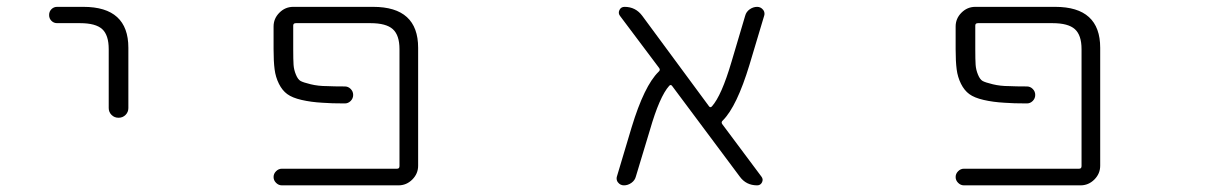

<svg xmlns="http://www.w3.org/2000/svg" viewBox="-20 -565 3540 563"><path d="M147.5 -497.1Q137.7 -497.1 130.9 -503.9Q124 -510.7 124 -521Q124 -531.2 130.9 -538.1Q137.7 -544.9 147.5 -544.9H224.6Q356.4 -544.9 356.4 -424.8V-248Q356.4 -236.3 348.1 -228Q339.8 -219.7 327.6 -219.7Q315.4 -219.7 307.1 -228Q298.8 -236.3 298.8 -248V-420.9Q298.8 -461.9 279.8 -479.5Q260.7 -497.1 214.8 -497.1Z M1074.2 -544.9Q1206.1 -544.9 1206.1 -424.8V-79.1Q1206.1 -55.7 1189 -38.6Q1171.9 -21.5 1148.4 -21.5H806.6Q796.9 -21.5 789.6 -28.8Q782.2 -36.1 782.2 -45.9Q782.2 -55.7 789.6 -63Q796.9 -70.3 806.6 -70.3H1144.5Q1151.4 -70.3 1151.4 -78.1V-420.9Q1151.4 -461.9 1131.8 -479.5Q1112.3 -497.1 1066.4 -497.1H847.7Q839.8 -497.1 839.8 -490.2V-420.9Q839.8 -389.6 840.8 -375Q841.8 -360.4 847.7 -346.2Q853.5 -332 861.3 -327.6Q869.1 -323.2 891.1 -317.9Q913.1 -312.5 939.5 -312.5Q958 -311.5 991.2 -311.5Q1001 -311.5 1008.3 -304.2Q1015.6 -296.9 1015.6 -286.6Q1015.6 -276.4 1008.3 -269Q1001 -261.7 991.2 -261.7Q951.2 -261.7 925.8 -263.7Q891.6 -265.6 864.3 -272Q836.9 -278.3 822.3 -289.1Q807.6 -299.8 797.9 -319.3Q788.1 -338.9 785.2 -361.8Q782.2 -384.8 782.2 -420.9V-487.3Q782.2 -510.7 799.3 -527.8Q816.4 -544.9 839.8 -544.9Z M2212.9 -46.9Q2218.8 -39.1 2214.4 -30.3Q2210 -21.5 2200.2 -21.5Q2168 -21.5 2149.4 -46.9L1951.2 -312.5Q1947.3 -318.4 1942.4 -313.5Q1914.1 -282.2 1885.7 -183.6L1844.7 -47.9Q1841.8 -36.1 1831.5 -28.8Q1821.3 -21.5 1809.6 -21.5Q1798.8 -21.5 1792 -30.3Q1788.1 -35.2 1788.1 -42Q1788.1 -44.9 1789.1 -47.9L1832 -191.4Q1869.1 -313.5 1911.1 -354.5Q1917 -359.4 1913.1 -365.2L1797.9 -518.6Q1792 -526.4 1796.4 -535.6Q1800.8 -544.9 1811.5 -544.9Q1843.8 -544.9 1863.3 -518.6L2058.6 -253.9Q2062.5 -248 2067.4 -252.9Q2095.7 -284.2 2125 -383.8L2165 -518.6Q2168 -530.3 2178.2 -537.6Q2188.5 -544.9 2200.2 -544.9Q2210.9 -544.9 2217.8 -536.1Q2221.7 -531.2 2221.7 -524.4Q2221.7 -521.5 2220.7 -518.6L2177.7 -375Q2140.6 -252.9 2099.6 -211.9Q2093.8 -207 2097.7 -201.2Z M3074.2 -544.9Q3206.1 -544.9 3206.1 -424.8V-79.1Q3206.1 -55.7 3189 -38.6Q3171.9 -21.5 3148.4 -21.5H2806.6Q2796.9 -21.5 2789.6 -28.8Q2782.2 -36.1 2782.2 -45.9Q2782.2 -55.7 2789.6 -63Q2796.9 -70.3 2806.6 -70.3H3144.5Q3151.4 -70.3 3151.4 -78.1V-420.9Q3151.4 -461.9 3131.8 -479.5Q3112.3 -497.1 3066.4 -497.1H2847.7Q2839.8 -497.1 2839.8 -490.2V-420.9Q2839.8 -389.6 2840.8 -375Q2841.8 -360.4 2847.7 -346.2Q2853.5 -332 2861.3 -327.6Q2869.1 -323.2 2891.1 -317.9Q2913.1 -312.5 2939.5 -312.5Q2958 -311.5 2991.2 -311.5Q3001 -311.5 3008.3 -304.2Q3015.6 -296.9 3015.6 -286.6Q3015.6 -276.4 3008.3 -269Q3001 -261.7 2991.2 -261.7Q2951.2 -261.7 2925.8 -263.7Q2891.6 -265.6 2864.3 -272Q2836.9 -278.3 2822.3 -289.1Q2807.6 -299.8 2797.9 -319.3Q2788.1 -338.9 2785.2 -361.8Q2782.2 -384.8 2782.2 -420.9V-487.3Q2782.2 -510.7 2799.3 -527.8Q2816.4 -544.9 2839.8 -544.9Z"/></svg>

Font: Rounded-X Mgen+ 1mn light
Style: Regular
Weight: 200
Designer: [Source Han Sans]
Ryoko NISHIZUKA  (kana & ideographs); Paul D. Hunt (Latin, Greek & Cyrillic); Wenlong ZHANG  (bopomofo
Version: Version 1.059.20150602